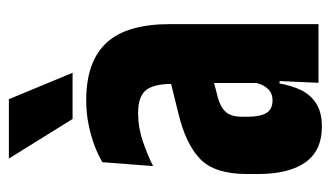

<svg xmlns="http://www.w3.org/2000/svg" viewBox="-173 -547 728 422"><g transform="rotate(-90 191.0 -336.0)"><path d="M220 0 224.5 -101H219.5V-302.5L217.5 -323Q217.5 -362 203.8 -379.2Q190 -396.5 153 -396.5Q122 -396.5 91.8 -386.2Q61.5 -376 37 -363.5L45.5 -475Q61.5 -484.5 82 -492.2Q102.5 -500 127.8 -505.2Q153 -510.5 181.5 -510.5Q225 -510.5 256.8 -499Q288.5 -487.5 309 -464.8Q329.5 -442 339.2 -407.2Q349 -372.5 349 -326.5V0ZM123.5 7.5Q71 7.5 45.2 -28.8Q19.5 -65 19.5 -133V-157Q19.5 -227.5 52 -259.5Q84.5 -291.5 153 -308L232 -327.5L246.5 -236.5L187 -221Q165.5 -215 155.5 -203.2Q145.5 -191.5 145.5 -169V-154Q145.5 -128.5 153.5 -114.8Q161.5 -101 181.5 -101Q193 -101 200.8 -106.2Q208.5 -111.5 213.5 -120.5Q218.5 -129.5 220.5 -141L236 -85.5H218.5Q214 -59 203.8 -38Q193.5 -17 174.2 -4.8Q155 7.5 123.5 7.5ZM184 -680.5 242 -540.5H140.5L53.5 -680.5Z"/></g></svg>

Font: Anek Latin Condensed
Style: Bold
Weight: 700
Width: 3
Designer: Yesha Goshar
Foundry: Ek Type
Version: Version 1.003